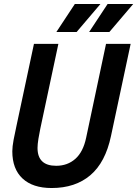

<svg xmlns="http://www.w3.org/2000/svg" viewBox="-20 -931 691 967"><path d="M240 16Q145 16 93.5 -32Q42 -80 42 -169Q42 -192 48.5 -227Q55 -262 64 -302L151 -710H274L183 -283Q178 -260 173.5 -232Q169 -204 169 -186Q169 -96 263 -96Q320 -96 359.5 -131Q399 -166 414 -238L514 -710H638L539 -246Q511 -113 435 -48.5Q359 16 240 16ZM264 -770 357 -911H486L366 -770ZM429 -770 522 -911H651L531 -770Z"/></svg>

Font: Geist Mono SemiBold
Style: Italic
Weight: 600
Italic angle: -12°
Monospace: yes
Designer: Basement.studio, Andrés Briganti, Mateo Zaragoza
Foundry: Basement.studio, Vercel, Andrés Briganti, Guido Ferreyra, Mateo Zaragoza
Version: Version 1.500; ttfautohint (v1.8.4.7-5d5b)